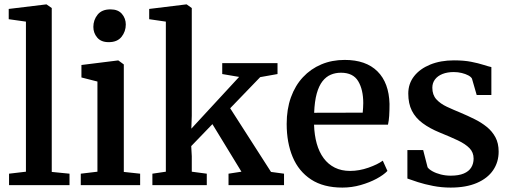

<svg xmlns="http://www.w3.org/2000/svg" viewBox="-20 -839 2318 870"><path d="M97.5 -61V-741L19.5 -752V-798.5L188.5 -819H191L214.5 -802.5V-60L295 -52V0H21V-52Z M346 0V-52L421.5 -61V-469.5L349 -488V-544.5L513.5 -565H516.5L541 -547V-60L615 -52V0ZM472 -648Q438 -648 420.5 -668.8Q403 -689.5 403 -717Q403 -748.5 422.2 -772.5Q441.5 -796.5 480 -796.5H481Q515 -796.5 532.5 -776Q550 -755.5 550 -728Q550 -696.5 530.8 -672.2Q511.5 -648 473 -648Z M670.5 0V-52L731.5 -61V-741L656 -752V-798.5L823 -819H826L849 -802.5V-314.5L847 -256L1063.5 -490.5L987 -503.5V-553H1237.5V-503.5L1159 -489.5L1023 -348.5L1208 -60L1267 -52V0H1015.5V-52L1074 -61L942.5 -276.5L846.5 -177L849 -131V-61L917 -52V0Z M1531.5 11Q1445.5 11 1389.5 -25.8Q1333.5 -62.5 1306.2 -127.5Q1279 -192.5 1279 -277.5Q1279 -344 1298.2 -397.8Q1317.5 -451.5 1352.8 -489.2Q1388 -527 1436 -547.2Q1484 -567.5 1542 -567.5Q1638 -567.5 1690.2 -515.8Q1742.5 -464 1745 -368Q1745 -337 1743.5 -314Q1742 -291 1738 -274H1403Q1404.5 -227 1415.2 -188.5Q1426 -150 1446.5 -122.2Q1467 -94.5 1497 -79.5Q1527 -64.5 1566.5 -64.5Q1607.5 -64.5 1649.5 -79.2Q1691.5 -94 1714.5 -111L1735.5 -64.5Q1718.5 -46.5 1686.5 -29.2Q1654.5 -12 1614.2 -0.5Q1574 11 1531.5 11ZM1403.5 -328 1623.5 -328.5Q1624.5 -338 1625.2 -350Q1626 -362 1626 -372Q1626 -433 1603 -471.2Q1580 -509.5 1525 -509.5Q1500 -509.5 1478.8 -500.5Q1457.5 -491.5 1441.2 -470.8Q1425 -450 1415.2 -415Q1405.5 -380 1403.5 -328Z M2022 11Q1981 11 1942.5 3.5Q1904 -4 1873.5 -13.8Q1843 -23.5 1826 -30V-159H1897.5L1917.5 -81Q1923.5 -72 1939.5 -63Q1955.5 -54 1977.2 -48.5Q1999 -43 2022 -43Q2058.5 -43 2081.5 -52.8Q2104.5 -62.5 2115.2 -80Q2126 -97.5 2126 -120.5Q2126 -148.5 2107.5 -167.5Q2089 -186.5 2054.8 -202.8Q2020.5 -219 1973.5 -238Q1927 -257 1894.8 -281Q1862.5 -305 1846.2 -337.5Q1830 -370 1830 -415Q1830 -460 1856.5 -493.8Q1883 -527.5 1929.8 -546.5Q1976.5 -565.5 2037 -565.5Q2082 -565.5 2115 -559Q2148 -552.5 2170.5 -545.2Q2193 -538 2206.5 -535V-408.5H2140L2118.5 -483Q2114 -491 2101.8 -497.5Q2089.5 -504 2072.5 -508.2Q2055.5 -512.5 2036 -512.5Q2007 -512.5 1985 -503.8Q1963 -495 1951 -479Q1939 -463 1939 -441.5Q1939 -409 1957.2 -389Q1975.5 -369 2005 -355.2Q2034.5 -341.5 2067.5 -328Q2099.5 -314.5 2130.2 -299.2Q2161 -284 2185.5 -264.2Q2210 -244.5 2224.8 -217.2Q2239.5 -190 2239.5 -152Q2239.5 -104.5 2214.5 -67.8Q2189.5 -31 2140.8 -10Q2092 11 2022 11Z"/></svg>

Font: Merriweather 24pt SemiBold
Style: Regular
Weight: 600
Designer: Eben Sorkin
Foundry: Eben Sorkin
Version: Version 2.100